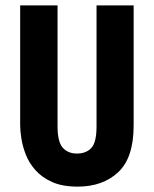

<svg xmlns="http://www.w3.org/2000/svg" viewBox="-20 -680 572 714"><path d="M269 14Q212 14 174 -3Q136 -20 112 -47Q88 -74 76 -105Q64 -136 59.5 -165Q55 -194 55 -214V-660H194V-211Q194 -152 213.5 -130.5Q233 -109 266 -109Q300 -109 319.5 -129.5Q339 -150 339 -211V-660H477V-214Q477 -93 419.5 -39.5Q362 14 269 14Z"/></svg>

Font: Bricolage Grotesque 10pt Condensed Bricolage Grotesque 10pt Condensed Regular
Style: Bold
Weight: 700
Width: 3
Designer: Mathieu Triay
Foundry: Atelier Triay
Version: Version 1.000; ttfautohint (v1.8.4.7-5d5b);gftools[0.9.32]